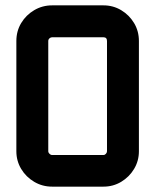

<svg xmlns="http://www.w3.org/2000/svg" viewBox="-20 -696 579 716"><path d="M498 -132Q498 -96 480 -66Q462 -36 432 -18Q402 0 366 0H174Q138 0 107.5 -18Q77 -36 59 -66Q41 -96 41 -132V-543Q41 -580 59 -610Q77 -640 107.5 -658Q138 -676 174 -676H366Q402 -676 432 -658Q462 -640 480 -610Q498 -580 498 -543ZM379 -132V-543Q379 -557 366 -557H174Q169 -557 164.5 -553Q160 -549 160 -543V-132Q160 -127 164.5 -122.5Q169 -118 174 -118H366Q371 -118 375 -122.5Q379 -127 379 -132Z"/></svg>

Font: Monomaniac One
Style: Regular
Weight: 400
Version: Version 1.000; ttfautohint (v1.8.3)